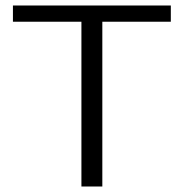

<svg xmlns="http://www.w3.org/2000/svg" viewBox="-20 -678 668 698"><path d="M276 0V-658H352V0ZM27 -599V-658H601V-599Z"/></svg>

Font: Ysabeau Office
Style: Regular
Weight: 400
Designer: Christian Thalmann (Catharsis Fonts)
Version: Version 2.001;gftools[0.9.30]; featfreeze: tnum,lnum,ss02